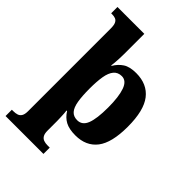

<svg xmlns="http://www.w3.org/2000/svg" viewBox="-285 -874 1229 1229"><g transform="rotate(45 329.0 -260.0)"><path d="M11 240V183H24Q44 183 59 178Q74 173 82.5 158.5Q91 144 91 117V-631Q91 -663 83.5 -678Q76 -693 63 -698Q50 -703 32 -703H24V-760H267V-576Q267 -559 266 -537.5Q265 -516 263.5 -497Q262 -478 260 -467H264Q285 -503 317.5 -524.5Q350 -546 408 -546Q508 -546 560.5 -478.5Q613 -411 613 -265Q613 -120 562 -54Q511 12 414 12Q357 12 323 -6.5Q289 -25 267 -61H262Q264 -50 264.5 -36Q265 -22 266 -4.5Q267 13 267 29.5Q267 46 267 60V115Q267 143 275.5 157.5Q284 172 299 177.5Q314 183 333 183H354V240ZM354 -65Q399 -65 418 -113.5Q437 -162 437 -263Q437 -360 418 -413.5Q399 -467 357 -467Q322 -467 302 -443Q282 -419 274.5 -374Q267 -329 267 -265Q267 -197 274.5 -152.5Q282 -108 301 -86.5Q320 -65 354 -65Z"/></g></svg>

Font: Noto Serif Ethiopic ExtraBold
Style: Regular
Weight: 800
Version: Version 2.102